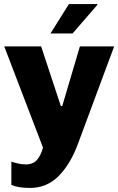

<svg xmlns="http://www.w3.org/2000/svg" viewBox="-20 -740 584 947"><path d="M280 -217H287L374 -511H543L365 -32Q328 69 269.5 128Q211 187 128 187Q70 187 36 172V57Q49 62 69 66.5Q89 71 107 71Q143 71 162.5 48.5Q182 26 192 -12L1 -511H183ZM460 -720 461 -717 338 -575H229L320 -720Z"/></svg>

Font: Chivo ExtraBold
Style: Regular
Weight: 800
Designer: Hector Gatti
Foundry: Omnibus-Type
Version: Version 1.007